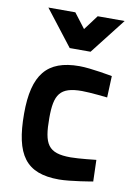

<svg xmlns="http://www.w3.org/2000/svg" viewBox="-86 -803 608 870"><g transform="rotate(10 218.0 -368.5)"><path d="M250 -511C101 -511 40 -435 40 -256C40 -66 95 11 247 11C300 11 402 -7 402 -7L399 -106C399 -106 320 -97 282 -97C177 -97 156 -136 156 -256C156 -364 179 -402 281 -402C319 -402 398 -393 398 -393L402 -492C402 -492 304 -511 250 -511ZM192 -584H288L416 -748H292L241 -680L189 -748H65Z"/></g></svg>

Font: TitilliumText22L
Style: 800 wt
Weight: 800
Designer: Campivisivi
Foundry: Campivisivi
Version: 1.000